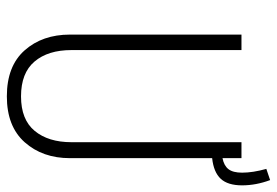

<svg xmlns="http://www.w3.org/2000/svg" viewBox="-146 -664 820 569"><g transform="rotate(90 264.5 -379.0)"><path d="M528.8 -686Q528.8 -643.6 509.3 -622.6Q489.7 -601.6 448.2 -597.2V-175.8Q448.2 -94.7 401.1 -41.7Q354 11.2 265.1 11.2Q175.3 11.2 128.7 -41.5Q82 -94.2 82 -175.8V-684.1H127.9V-180.2Q127.9 -110.8 161.9 -70.8Q195.8 -30.8 265.1 -30.8Q334 -30.8 367.4 -71.3Q400.9 -111.8 400.9 -180.2V-684.1H448.2V-627.9Q470.7 -632.3 481 -645.8Q491.2 -659.2 491.2 -686Q491.2 -717.8 480 -757.8L513.2 -769Q528.8 -727.1 528.8 -686Z"/></g></svg>

Font: Fira Sans Compressed ExtraLight
Style: Regular
Weight: 250
Width: 1
Designer: Carrois Corporate & Edenspiekermann AG
Foundry: Carrois Corporate GbR & Edenspiekermann AG
Version: Version 4.203;PS 004.203;hotconv 1.0.88;makeotf.lib2.5.64775